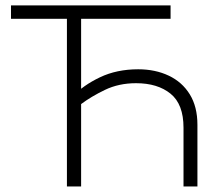

<svg xmlns="http://www.w3.org/2000/svg" viewBox="-20 -670 784 690"><path d="M639.5 -211V0H689.5V-221.5Q689.5 -286.5 662 -331Q634.5 -375.5 586.2 -398.2Q538 -421 476.5 -421Q399.5 -421 339.2 -392.2Q279 -363.5 242 -324L271.5 -296Q307.5 -323 357.2 -347Q407 -371 469 -371Q546.5 -371 593 -333.2Q639.5 -295.5 639.5 -211ZM19.5 -650.5V-602.5H220.5V0H271.5V-602.5H593V-650.5Z"/></svg>

Font: Overused Grotesk Light
Style: Regular
Weight: 300
Designer: RandomMaerks
Version: Version 0.005